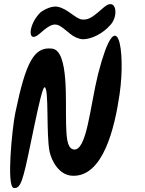

<svg xmlns="http://www.w3.org/2000/svg" viewBox="-20 -869 715 944"><path d="M173 -702C253 -773 261 -754 326 -702C342 -689 365 -677 388 -676C429 -676 488 -704 526 -750C564 -795 551 -884 492 -834C445 -794 420 -769 384 -773C351 -776 313 -827 262 -836C226 -842 184 -812 180 -809C118 -750 113 -650 173 -702ZM568 -406C599 -619 558 -878 462 -504C423 -348 407 -124 342 -134C306 -140 307 -211 305 -257C301 -367 320 -620 236 -630C149 -640 108 -570 55 -313C40 -240 11 47 47 55C77 61 87 20 97 -14C120 -91 181 -440 199 -440C222 -439 206 -208 224 -122C235 -75 271 -9 334 -5C487 4 544 -241 568 -406Z"/></svg>

Font: Carybe
Style: Regular
Weight: 400
Designer: Genilson Lima Santos
Foundry: Genilson Lima Santos
Version: Version 1.010;PS 001.010;hotconv 1.0.70;makeotf.lib2.5.58329